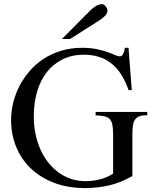

<svg xmlns="http://www.w3.org/2000/svg" viewBox="-20 -914 763 949"><path d="M696.8 -343.8Q676.8 -343.8 664.1 -337.2Q651.4 -330.6 644.5 -317.9Q639.2 -309.1 636.7 -291Q634.3 -272.9 634.3 -246.1V-43.9Q579.1 -12.2 521.5 1.7Q463.9 15.6 401.4 15.6Q314.9 15.6 247.1 -10.5Q179.2 -36.6 131.8 -82Q84.5 -127.4 59.6 -189Q34.7 -250.5 34.7 -321.3Q34.7 -361.8 44.7 -404.1Q54.7 -446.3 74.7 -485.8Q94.7 -525.4 124.3 -560.3Q153.8 -595.2 192.9 -621.3Q231.9 -647.5 280.3 -662.6Q328.6 -677.7 385.7 -677.7Q427.2 -677.7 458.3 -671.1Q489.3 -664.6 511.7 -656.5Q534.2 -648.4 548.8 -641.8Q563.5 -635.3 572.8 -635.3Q575.7 -635.3 579.3 -637Q583 -638.7 586.4 -643.6Q589.8 -648.4 592.5 -656.5Q595.2 -664.6 596.7 -677.7H615.2L631.3 -468.8H615.2Q599.1 -516.1 576.9 -549.3Q554.7 -582.5 526.6 -603.5Q498.5 -624.5 465.6 -634Q432.6 -643.6 395.5 -643.6Q335.4 -643.6 289.1 -620.6Q242.7 -597.7 211.2 -557.1Q179.7 -516.6 163.6 -461.7Q147.5 -406.7 147 -342.8Q146.5 -295.4 155.3 -252.9Q164.1 -210.4 180.2 -174.6Q196.3 -138.7 219.5 -109.6Q242.7 -80.6 271 -60.3Q299.3 -40 332.5 -29.3Q365.7 -18.6 402.3 -18.6Q437.5 -18.6 471.9 -26.9Q506.3 -35.2 539.1 -55.2V-246.1Q539.1 -277.3 535.6 -296.1Q532.2 -314.9 522.7 -325.2Q513.2 -335.4 496.3 -339.1Q479.5 -342.8 452.6 -343.8V-360.8H708V-343.8ZM511.2 -861.8Q511.2 -847.7 498.8 -835.4Q486.3 -823.2 470.7 -813L326.2 -721.2H286.1L424.8 -860.8Q437.5 -874 453.4 -883.8Q469.2 -893.6 485.4 -893.6Q489.3 -893.6 493.7 -890.6Q498 -887.7 502 -882.8Q505.9 -877.9 508.5 -872.3Q511.2 -866.7 511.2 -861.8Z"/></svg>

Font: Doulos SIL Afr
Style: Regular
Weight: 400
Designer: Walt Agee, Victor Gaultney, Peter Martin, Debbi Hosken, Becca Hirsbrunner
Foundry: SIL International
Version: Version 5.000